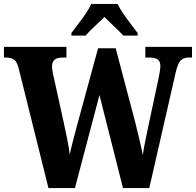

<svg xmlns="http://www.w3.org/2000/svg" viewBox="-23 -951 991 971"><path d="M71 -607Q63 -638 48.5 -649Q34 -660 8 -660H-3V-714H313V-660H292Q240 -660 240 -615Q240 -607 243 -588.5Q246 -570 250 -555L300 -328Q308 -293 317 -247Q326 -201 330 -169Q336 -201 345 -234Q354 -267 364 -307L473 -707H562L661 -332Q673 -283 683 -241.5Q693 -200 699 -167Q704 -201 713 -244Q722 -287 731 -331L779 -555Q782 -569 785 -588Q788 -607 788 -617Q788 -640 774.5 -650Q761 -660 733 -660H712V-714H948V-660H931Q906 -660 891 -645.5Q876 -631 865 -582L732 0H599L480 -470L356 0H222ZM338 -784Q352 -803 372 -829Q392 -855 410.5 -882Q429 -909 438 -931H572Q582 -909 600.5 -882Q619 -855 639 -829Q659 -803 673 -784V-771H601Q591 -782 573.5 -799Q556 -816 537 -834Q518 -852 505 -865Q484 -844 455 -817Q426 -790 410 -771H338Z"/></svg>

Font: Noto Serif Tamil Condensed ExtraBold
Style: Italic
Weight: 800
Width: 3
Italic angle: -12°
Designer: Indian Type Foundry, Tom Grace, and the Monotype Design Team
Foundry: Monotype Imaging Inc.
Version: Version 2.003; ttfautohint (v1.8.4.7-5d5b)